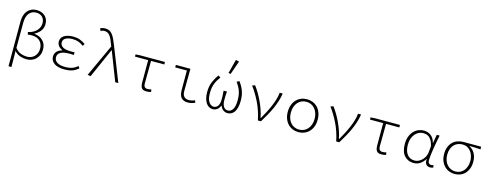

<svg xmlns="http://www.w3.org/2000/svg" viewBox="-26 -1721 7252 2841"><g transform="rotate(15 3600.0 -300.5)"><path d="M105 180V-507Q105 -555 117 -596Q129 -637 153 -667Q177 -697 213 -714Q249 -731 297 -731Q331 -731 363 -720.5Q395 -710 419.5 -689Q444 -668 458.5 -637Q473 -606 473 -564Q473 -507 442.5 -463Q412 -419 353 -387V-383Q439 -372 487 -321Q535 -270 535 -189Q535 -143 519 -106Q503 -69 476 -42.5Q449 -16 413 -2Q377 12 337 12Q286 12 235.5 -5Q185 -22 147 -66Q149 -3 149 56.5Q149 116 150 180ZM332 -27Q365 -27 393.5 -38.5Q422 -50 443.5 -71.5Q465 -93 477.5 -123Q490 -153 490 -191Q490 -260 447 -305.5Q404 -351 316 -351Q288 -351 260 -345L251 -383Q298 -393 331.5 -412.5Q365 -432 386 -456.5Q407 -481 417 -508.5Q427 -536 427 -562Q427 -595 417 -619.5Q407 -644 389.5 -660.5Q372 -677 348.5 -685Q325 -693 299 -693Q231 -693 190 -643.5Q149 -594 149 -493Q149 -396 148.5 -302.5Q148 -209 148 -112Q189 -61 237.5 -44Q286 -27 332 -27Z M914 12Q812 12 757.5 -27Q703 -66 703 -130Q703 -157 712 -177Q721 -197 736.5 -212Q752 -227 771.5 -237Q791 -247 812 -253V-257Q772 -273 750.5 -302Q729 -331 729 -368Q729 -399 743 -422Q757 -445 782.5 -460.5Q808 -476 843 -484Q878 -492 920 -492Q975 -492 1021 -475.5Q1067 -459 1108 -428L1087 -396Q1048 -426 1007.5 -440Q967 -454 919 -454Q855 -454 814.5 -432Q774 -410 774 -364Q774 -324 813 -297.5Q852 -271 939 -271Q953 -271 965 -271Q977 -271 996 -273V-231Q975 -233 958.5 -233Q942 -233 925 -233Q837 -233 793 -207Q749 -181 749 -132Q749 -83 792 -54.5Q835 -26 920 -26Q973 -26 1016 -39.5Q1059 -53 1106 -92L1127 -59Q1101 -39 1077 -25Q1053 -11 1027.5 -3Q1002 5 974.5 8.5Q947 12 914 12Z M1317 7 1269 0 1498 -496 1487 -524Q1471 -568 1456 -600Q1441 -632 1424.5 -652.5Q1408 -673 1388 -682.5Q1368 -692 1342 -692Q1323 -692 1309 -687Q1295 -682 1284 -676L1270 -715Q1284 -721 1302 -726Q1320 -731 1346 -731Q1381 -731 1407 -718.5Q1433 -706 1453.5 -680.5Q1474 -655 1492.5 -617Q1511 -579 1531 -527L1739 0H1692L1520 -443H1516Z M2171 12Q2119 12 2098.5 -15Q2078 -42 2078 -101V-442H1876V-476L1943 -480H2325V-442H2122Q2119 -266 2119 -95Q2119 -27 2177 -27Q2208 -27 2235 -36L2242 1Q2231 6 2211.5 9Q2192 12 2171 12Z M2804 12Q2738 12 2704.5 -25.5Q2671 -63 2671 -145V-442H2492V-480H2715Q2715 -395 2713.5 -308.5Q2712 -222 2712 -139Q2712 -27 2811 -27Q2831 -27 2853.5 -32Q2876 -37 2901 -48L2915 -14Q2889 -2 2863.5 5Q2838 12 2804 12Z M3187 12Q3158 12 3131.5 -2Q3105 -16 3085.5 -44Q3066 -72 3054.5 -114.5Q3043 -157 3043 -215Q3043 -302 3071 -367.5Q3099 -433 3140 -492L3177 -470Q3155 -440 3138 -411.5Q3121 -383 3109.5 -352Q3098 -321 3092 -286Q3086 -251 3086 -208Q3086 -118 3117 -72.5Q3148 -27 3190 -27Q3206 -27 3222 -33.5Q3238 -40 3251 -56Q3264 -72 3271.5 -98.5Q3279 -125 3279 -165Q3279 -193 3278 -225.5Q3277 -258 3273 -295H3324Q3321 -258 3320 -225.5Q3319 -193 3319 -165Q3319 -125 3327 -98.5Q3335 -72 3347.5 -56Q3360 -40 3376 -33.5Q3392 -27 3409 -27Q3454 -27 3482.5 -72Q3511 -117 3511 -216Q3511 -257 3505.5 -290.5Q3500 -324 3489.5 -354Q3479 -384 3463 -412Q3447 -440 3425 -472L3464 -492Q3485 -462 3502 -432Q3519 -402 3531.5 -369.5Q3544 -337 3550.5 -299.5Q3557 -262 3557 -217Q3557 -158 3546.5 -114.5Q3536 -71 3516.5 -43Q3497 -15 3470.5 -1.5Q3444 12 3413 12Q3378 12 3348.5 -8.5Q3319 -29 3302 -71H3298Q3281 -29 3252 -8.5Q3223 12 3187 12ZM3309 -560 3276 -567 3331 -781 3382 -769Z M3877 0Q3847 -146 3789 -264.5Q3731 -383 3660 -478L3703 -492Q3735 -450 3766 -398Q3797 -346 3824 -288.5Q3851 -231 3872.5 -169.5Q3894 -108 3906 -46H3910Q3938 -95 3967 -149.5Q3996 -204 4020 -260Q4044 -316 4061 -371.5Q4078 -427 4083 -480H4129Q4120 -418 4101 -358.5Q4082 -299 4055.5 -240Q4029 -181 3995.5 -121.5Q3962 -62 3924 0Z M4500 12Q4453 12 4411 -5Q4369 -22 4338 -54Q4307 -86 4289 -132.5Q4271 -179 4271 -239Q4271 -299 4289 -346.5Q4307 -394 4338 -426Q4369 -458 4411 -475Q4453 -492 4500 -492Q4547 -492 4589 -475Q4631 -458 4662 -426Q4693 -394 4711 -346.5Q4729 -299 4729 -239Q4729 -179 4711 -132.5Q4693 -86 4662 -54Q4631 -22 4589 -5Q4547 12 4500 12ZM4500 -27Q4540 -27 4573.5 -42.5Q4607 -58 4631 -86Q4655 -114 4668.5 -153Q4682 -192 4682 -239Q4682 -287 4668.5 -326Q4655 -365 4631 -393.5Q4607 -422 4573.5 -437.5Q4540 -453 4500 -453Q4459 -453 4425.5 -437.5Q4392 -422 4368 -393.5Q4344 -365 4331 -326Q4318 -287 4318 -239Q4318 -192 4331 -153Q4344 -114 4368 -86Q4392 -58 4425.5 -42.5Q4459 -27 4500 -27Z M5077 0Q5047 -146 4989 -264.5Q4931 -383 4860 -478L4903 -492Q4935 -450 4966 -398Q4997 -346 5024 -288.5Q5051 -231 5072.5 -169.5Q5094 -108 5106 -46H5110Q5138 -95 5167 -149.5Q5196 -204 5220 -260Q5244 -316 5261 -371.5Q5278 -427 5283 -480H5329Q5320 -418 5301 -358.5Q5282 -299 5255.5 -240Q5229 -181 5195.5 -121.5Q5162 -62 5124 0Z M5771 12Q5719 12 5698.5 -15Q5678 -42 5678 -101V-442H5476V-476L5543 -480H5925V-442H5722Q5719 -266 5719 -95Q5719 -27 5777 -27Q5808 -27 5835 -36L5842 1Q5831 6 5811.5 9Q5792 12 5771 12Z M6263 12Q6176 12 6121.5 -48.5Q6067 -109 6067 -228Q6067 -291 6085 -340Q6103 -389 6134 -423Q6165 -457 6205.5 -474.5Q6246 -492 6290 -492Q6316 -492 6343 -484.5Q6370 -477 6394 -460Q6418 -443 6436.5 -415.5Q6455 -388 6464 -348H6466L6489 -480H6533Q6523 -429 6512.5 -374Q6502 -319 6493.5 -265.5Q6485 -212 6479.5 -164Q6474 -116 6474 -80Q6474 -56 6488 -41.5Q6502 -27 6522 -27Q6531 -27 6540.5 -29.5Q6550 -32 6557 -35L6565 1Q6557 5 6545 8.5Q6533 12 6516 12Q6497 12 6481.5 5.5Q6466 -1 6455 -14.5Q6444 -28 6439.5 -48.5Q6435 -69 6439 -96H6437Q6401 -41 6359 -14.5Q6317 12 6263 12ZM6269 -27Q6300 -27 6329.5 -41Q6359 -55 6383 -79.5Q6407 -104 6422.5 -136Q6438 -168 6441 -204L6449 -298Q6437 -349 6418.5 -379.5Q6400 -410 6378.5 -426.5Q6357 -443 6334 -448Q6311 -453 6292 -453Q6257 -453 6225 -438Q6193 -423 6168 -394.5Q6143 -366 6128 -324Q6113 -282 6113 -228Q6113 -135 6153.5 -81Q6194 -27 6269 -27Z M6893 12Q6848 12 6807 -4Q6766 -20 6735 -51.5Q6704 -83 6685.5 -129Q6667 -175 6667 -235Q6667 -299 6686 -345Q6705 -391 6736.5 -421Q6768 -451 6809.5 -465.5Q6851 -480 6895 -480H7169V-439Q7125 -442 7085.5 -444Q7046 -446 7002 -446V-442Q7055 -413 7084.5 -360.5Q7114 -308 7114 -232Q7114 -173 7096.5 -128Q7079 -83 7049 -51.5Q7019 -20 6978.5 -4Q6938 12 6893 12ZM6893 -27Q6931 -27 6963 -41.5Q6995 -56 7018.5 -83Q7042 -110 7055.5 -148.5Q7069 -187 7069 -234Q7069 -274 7057.5 -311.5Q7046 -349 7023.5 -378Q7001 -407 6969 -424Q6937 -441 6895 -441Q6857 -441 6824 -428Q6791 -415 6766.5 -389Q6742 -363 6728 -324.5Q6714 -286 6714 -235Q6714 -188 6728 -149.5Q6742 -111 6766 -84Q6790 -57 6822.5 -42Q6855 -27 6893 -27Z"/></g></svg>

Font: Source Code Pro Light
Style: Regular
Weight: 300
Monospace: yes
Designer: Paul D. Hunt, Teo Tuominen
Foundry: Adobe Systems Incorporated
Version: Version 2.030;PS 1.000;hotconv 16.6.51;makeotf.lib2.5.65220